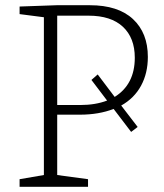

<svg xmlns="http://www.w3.org/2000/svg" viewBox="-20 -715 628 735"><path d="M444 -311 507 -229 482 -210 415 -298Q358 -276 286 -276H199V-45L317 -29V0H55V-29L148 -45V-649L55 -661V-690L197 -695H324Q432 -695 489 -642Q546 -589 546 -497Q546 -435 520 -387Q494 -339 444 -311ZM288 -313Q345 -313 390 -330L330 -409L354 -430L419 -344Q496 -392 496 -494Q496 -570 450.5 -612.5Q405 -655 319 -655H199V-313Z"/></svg>

Font: Bitter Pro Light
Style: Regular
Weight: 300
Designer: Sol Matas, and Bitter project Authors
Foundry: Sol Matas
Version: Version 1.010